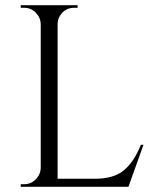

<svg xmlns="http://www.w3.org/2000/svg" viewBox="-20 -720 602 740"><path d="M73 -10Q99 -10 117.5 -28.5Q136 -47 137 -73V-627Q136 -653 117.5 -671.5Q99 -690 73 -690H60V-700H279V-690H266Q230 -690 211 -659Q202 -644 202 -627V-31H345Q419 -31 458 -64Q497 -97 523 -162H533L475 0H60V-10Z"/></svg>

Font: Cinzel Decorative
Style: Regular
Weight: 400
Designer: Natanael Gama
Version: Version 1.001;PS 001.001;hotconv 1.0.56;makeotf.lib2.0.21325